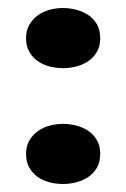

<svg xmlns="http://www.w3.org/2000/svg" viewBox="-20 -449 315 479"><path d="M45 -65Q45 -84 53 -98Q61 -112 74 -121.5Q87 -131 103.5 -135.5Q120 -140 137 -140Q154 -140 171 -135.5Q188 -131 201 -122Q214 -113 222 -99Q230 -85 230 -65Q230 -45 222 -31Q214 -17 201 -8Q188 1 171.5 5.5Q155 10 137 10Q119 10 102.5 5.5Q86 1 73.5 -8Q61 -17 53 -31Q45 -45 45 -65ZM45 -354Q45 -373 53 -387Q61 -401 74 -410.5Q87 -420 103.5 -424.5Q120 -429 137 -429Q154 -429 171 -424.5Q188 -420 201 -411Q214 -402 222 -388Q230 -374 230 -354Q230 -334 222 -320Q214 -306 201 -297Q188 -288 171.5 -283.5Q155 -279 137 -279Q119 -279 102.5 -283.5Q86 -288 73.5 -297Q61 -306 53 -320Q45 -334 45 -354Z"/></svg>

Font: Gamine
Style: Bold
Weight: 700
Designer: Tapiwanashe Sebastian Garikayi
Version: Version 1.000